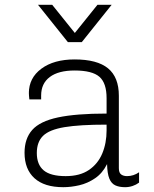

<svg xmlns="http://www.w3.org/2000/svg" viewBox="-20 -768 640 798"><path d="M243 10Q164 10 123 -27.5Q82 -65 82 -133Q82 -192 114 -228Q146 -264 221 -280Q296 -296 423 -296V-360Q423 -423 393 -449Q363 -475 290 -475Q223 -475 187 -448Q151 -421 151 -371V-355H102Q100 -373 100 -382Q100 -381 100 -381Q100 -381 100 -381Q100 -444 152 -482.5Q204 -521 290 -521Q384 -521 429 -484Q474 -447 474 -370V-69Q474 -50 483.5 -43Q493 -36 508 -36Q535 -36 558 -52V-9Q546 0 531 5Q516 10 500 10Q476 10 459.5 2.5Q443 -5 434.5 -25.5Q426 -46 425 -86Q406 -48 375 -27Q344 -6 309.5 2Q275 10 243 10ZM253 -36Q312 -36 349.5 -61.5Q387 -87 405 -130Q423 -173 423 -226V-250Q311 -250 248 -239.5Q185 -229 159 -203.5Q133 -178 133 -132Q133 -84 161.5 -60Q190 -36 253 -36ZM100 -382Q100 -383 100 -385Q99 -389 99 -391Q99 -391 99 -391Q99 -391 100 -386Q100 -384 100 -382ZM444 -748 320 -593H262L138 -748H197L291 -631L385 -748Z"/></svg>

Font: Chivo Mono Medium Thin
Style: Regular
Weight: 250
Monospace: yes
Version: Version 1.008